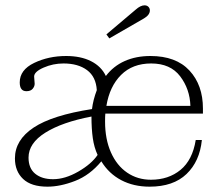

<svg xmlns="http://www.w3.org/2000/svg" viewBox="-20 -690 813 720"><path d="M379 -561 489 -654Q507 -670 522 -670Q531 -670 536.5 -664.5Q542 -659 542 -651Q542 -634 520 -621L390 -546ZM36 -96Q36 -165 106 -211.5Q176 -258 325 -281Q329 -315 343 -352Q340 -402 306.5 -427Q273 -452 218 -452Q179 -452 143.5 -436.5Q108 -421 108 -403Q108 -397 109 -389.5Q110 -382 110 -376Q110 -366 102.5 -357Q95 -348 79 -348Q54 -348 54 -381Q54 -428 108 -454Q162 -480 228 -480Q283 -480 321.5 -460.5Q360 -441 377 -405Q405 -442 447.5 -461Q490 -480 544 -480Q640 -480 690.5 -425.5Q741 -371 741 -283V-264H375Q374 -254 374 -234Q374 -168 396 -118.5Q418 -69 457 -42.5Q496 -16 546 -16Q612 -16 657 -53Q702 -90 714 -165H737Q729 -85 679.5 -37.5Q630 10 541 10Q481 10 434.5 -14.5Q388 -39 360 -85Q317 -33 261.5 -11.5Q206 10 158 10Q97 10 66.5 -19Q36 -48 36 -96ZM694 -293Q692 -356 655.5 -404Q619 -452 547 -452Q477 -452 434 -409Q391 -366 379 -293ZM346 -109Q333 -137 328 -172Q323 -207 323 -253Q213 -232 150 -192.5Q87 -153 87 -99Q87 -59 112 -38.5Q137 -18 179 -18Q224 -18 273.5 -46.5Q323 -75 346 -109Z"/></svg>

Font: Taviraj ExtraLight
Style: Regular
Weight: 200
Designer: Katatrad Team
Foundry: CadsonDemak
Version: Version 1.030